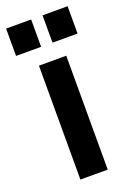

<svg xmlns="http://www.w3.org/2000/svg" viewBox="-140 -741 541 792"><g transform="rotate(-20 130.0 -345.0)"><path d="M70 0V-500H190V0ZM155 -570V-690H265V-570ZM-5 -570V-690H105V-570Z"/></g></svg>

Font: Cuprum
Style: Regular
Weight: 400
Designer: Jovanny Lemonad
Foundry: Jovanny Lemonad
Version: Version 3.000